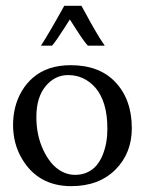

<svg xmlns="http://www.w3.org/2000/svg" viewBox="-20 -625 498 660"><path d="M120.8 -468Q148.7 -511 200.9 -605H260Q264.4 -597.2 275.6 -576.7Q286.9 -556.2 292.4 -546.1Q297.9 -536.1 307.1 -520.3Q323.5 -491.5 340.1 -468H282Q267.1 -484.6 246.8 -516.6Q226.6 -548.6 220 -558.1Q212.9 -547.6 200.7 -527.8Q173.6 -485.1 158.9 -468ZM24.9 -195.6Q24.9 -226.8 32.2 -256.3Q39.6 -285.9 55.3 -312.4Q71 -338.9 93.8 -358.4Q143.6 -400.9 222.9 -400.9Q321.3 -400.9 376 -343.3Q433.1 -283.4 433.1 -184.1Q433.1 -98.9 377.4 -42.5Q320.3 14.9 225.1 14.9Q112.3 14.9 56.6 -77.4Q24.9 -129.9 24.9 -195.6ZM105 -223.1Q105 -191.4 110.8 -163.5Q116.7 -135.5 128.3 -110.5Q139.9 -85.4 155.6 -66Q171.4 -46.6 192.7 -35.3Q214.1 -23.9 238 -23.9Q262 -23.9 281 -33Q300 -42 312.6 -57.4Q325.2 -72.8 333.5 -93.8Q349.1 -132.8 349.1 -181.9Q349.1 -231 338.3 -266Q327.4 -301 308.6 -322.8Q270 -366.9 214.1 -366.9Q169.2 -366.9 137.7 -329.8Q105 -291 105 -223.1Z"/></svg>

Font: Linden Hill
Style: Regular
Weight: 400
Version: Version 1.202